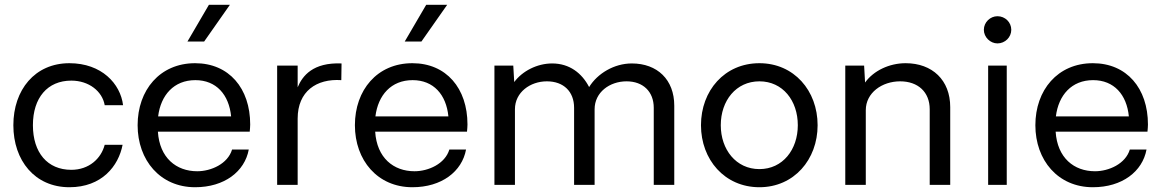

<svg xmlns="http://www.w3.org/2000/svg" viewBox="-20 -775 4871 805"><path d="M271 10C407 10 477 -79 494 -168H419C404 -110 353 -63 279 -63C179 -63 118 -135 118 -250C118 -365 179 -437 279 -437C353 -437 409 -392 419 -334H496C485 -424 406 -510 271 -510C126 -510 36 -398 36 -250C36 -102 126 10 271 10Z M944 -755H856L766 -601H836ZM1029 -253C1029 -405 940 -510 798 -510C650 -510 557 -397 557 -250C557 -103 652 10 798 10C921 10 1006 -56 1023 -148H953C935 -88 865 -57 807 -57C719 -57 649 -113 642 -223H1027C1028 -234 1029 -244 1029 -253ZM643 -287C654 -376 709 -439 799 -439C887 -439 940 -378 949 -287Z M1412 -509C1292 -514 1248 -457 1228 -409V-500H1142V0H1228V-278C1228 -392 1307 -446 1411 -439Z M1855 -755H1767L1677 -601H1747ZM1940 -253C1940 -405 1851 -510 1709 -510C1561 -510 1468 -397 1468 -250C1468 -103 1563 10 1709 10C1832 10 1917 -56 1934 -148H1864C1846 -88 1776 -57 1718 -57C1630 -57 1560 -113 1553 -223H1938C1939 -234 1940 -244 1940 -253ZM1554 -287C1565 -376 1620 -439 1710 -439C1798 -439 1851 -378 1860 -287Z M2629 -509C2555 -509 2485 -467 2450 -410C2420 -468 2368 -509 2295 -509C2232 -509 2170 -477 2136 -431L2132 -500H2053V0H2139V-317C2139 -388 2203 -434 2273 -434C2343 -434 2387 -391 2387 -323V0H2473V-317C2473 -388 2536 -434 2607 -434C2676 -434 2721 -391 2721 -323V0H2807V-332C2807 -441 2736 -509 2629 -509Z M3164 10C3309 10 3408 -106 3408 -250C3408 -395 3309 -510 3164 -510C3018 -510 2919 -395 2919 -250C2919 -106 3018 10 3164 10ZM3164 -66C3066 -66 3002 -148 3002 -250C3002 -353 3066 -434 3164 -434C3262 -434 3325 -353 3325 -250C3325 -148 3262 -66 3164 -66Z M3777 -510C3709 -510 3643 -479 3607 -429L3603 -500H3524V0H3610V-313C3610 -386 3678 -434 3754 -434C3829 -434 3878 -389 3878 -317V0H3964V-326C3964 -439 3889 -510 3777 -510Z M4162 -593C4194 -593 4220 -619 4220 -650C4220 -682 4194 -707 4162 -707C4132 -707 4105 -682 4105 -650C4105 -619 4132 -593 4162 -593ZM4123 -500V0H4201V-500Z M4793 -253C4793 -405 4704 -510 4562 -510C4414 -510 4321 -397 4321 -250C4321 -103 4416 10 4562 10C4685 10 4770 -56 4787 -148H4717C4699 -88 4629 -57 4571 -57C4483 -57 4413 -113 4406 -223H4791C4792 -234 4793 -244 4793 -253ZM4563 -439C4651 -439 4704 -378 4713 -287H4407C4418 -376 4473 -439 4563 -439Z"/></svg>

Font: Oakes
Style: Regular
Weight: 400
Designer: Samuel Oakes
Foundry: Samuel Oakes
Version: Version 1.003;PS 001.003;hotconv 1.0.88;makeotf.lib2.5.64775